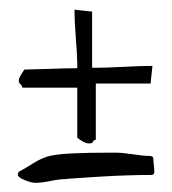

<svg xmlns="http://www.w3.org/2000/svg" viewBox="-20 -539 362 404"><path d="M54.7 -154.3Q45.9 -154.3 31.7 -160.2Q17.6 -166 17.6 -170.9Q17.6 -176.8 21.5 -178.7Q26.4 -180.7 48.8 -194.8Q71.3 -209 89.8 -211.9Q117.2 -217.8 212.9 -217.8H222.7Q237.3 -217.8 259.3 -214.4Q281.2 -210.9 294.9 -210.9Q302.7 -210.9 302.7 -204.1Q302.7 -199.2 303.7 -191.4Q304.7 -183.6 304.7 -177.7Q304.7 -170.9 298.8 -170.9Q272.5 -170.9 244.1 -169.9Q215.8 -168.9 193.8 -167.5Q171.9 -166 154.8 -165Q137.7 -164.1 127 -163.1L117.2 -162.1Q105.5 -162.1 86.4 -158.2Q67.4 -154.3 54.7 -154.3ZM103.5 -354.5H27.3Q25.4 -360.4 22.5 -362.3Q19.5 -364.3 19.5 -371.1Q19.5 -375 31.2 -392.6Q40 -392.6 80.6 -394Q121.1 -395.5 142.6 -395.5V-405.3Q142.6 -420.9 139.6 -458.5Q136.7 -496.1 136.7 -518.6Q143.6 -517.6 155.3 -516.6Q167 -515.6 173.8 -514.6V-396.5H187.5Q203.1 -396.5 240.7 -398.4Q278.3 -400.4 300.8 -400.4Q299.8 -393.6 298.8 -381.8Q297.9 -370.1 296.9 -363.3H181.6V-321.3V-245.1Q177.7 -244.1 176.3 -242.2Q174.8 -240.2 174.8 -239.3Q174.8 -238.3 172.9 -237.8Q170.9 -237.3 166 -237.3Q158.2 -237.3 142.6 -249V-354.5Z"/></svg>

Font: Shelly2023
Style: Regular
Weight: 400
Version: Version 0.2